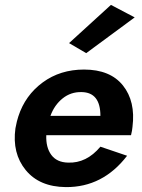

<svg xmlns="http://www.w3.org/2000/svg" viewBox="-20 -754 578 784"><path d="M530 -683 332 -537 262 -578 433 -734ZM499 -118Q400 11 249 10Q141 9 85 -59.5Q29 -128 43 -230Q49 -262 55 -279Q83 -365 154.5 -417.5Q226 -470 323 -470Q430 -470 482 -405Q534 -340 521 -236Q520 -222 515 -202H169Q167 -152 189.5 -121.5Q212 -91 258 -90Q333 -87 390 -155ZM313 -378Q269 -379 235.5 -352Q202 -325 186 -281H390Q390 -377 313 -378Z"/></svg>

Font: Jost* 600 Semi
Style: Italic
Weight: 600
Italic angle: -10°
Version: Version 3.500